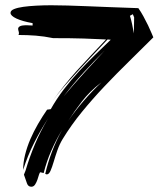

<svg xmlns="http://www.w3.org/2000/svg" viewBox="-20 -563 613 730"><path d="M77 86Q92 35 113 -15Q134 -65 163 -113Q134 -68 109.5 -19.5Q85 29 68 83Q68 55 75.5 25Q83 -5 95.5 -34Q108 -63 124.5 -91.5Q141 -120 159 -146L173 -148Q195 -187 222.5 -223Q250 -259 280 -291.5Q310 -324 341 -354Q372 -384 401 -412Q398 -412 395 -412.5Q392 -413 389 -413L326 -346Q285 -303 244 -257Q210 -220 179 -178Q223 -239 271 -293Q327 -354 383 -413Q344 -415 298.5 -416.5Q253 -418 182 -418Q148 -425 116 -427.5Q84 -430 50 -430Q52 -432 52 -436Q52 -441 50.5 -445Q49 -449 49 -454Q49 -459 55.5 -463Q62 -467 82 -467Q87 -467 92 -466.5Q97 -466 104 -466V-475Q65 -482 42.5 -492.5Q20 -503 20 -514Q20 -523 33.5 -528.5Q47 -534 68.5 -537Q90 -540 118 -541.5Q146 -543 175 -543Q205 -543 237 -542Q269 -541 308 -539.5Q347 -538 395.5 -536Q444 -534 506 -532Q516 -518 525.5 -500.5Q535 -483 543 -466.5Q551 -450 556 -437.5Q561 -425 563 -421Q516 -374 469 -328Q422 -282 377 -234.5Q332 -187 291.5 -137.5Q251 -88 218 -34Q206 -14 198 9Q190 32 184 52.5Q178 73 172 86.5Q166 100 158 100Q156 100 152 98Q172 11 216 -69Q193 -31 175 10Q157 51 146 95L134 92Q131 92 128.5 100.5Q126 109 122.5 119.5Q119 130 113.5 138.5Q108 147 99 147Q87 147 82.5 134Q78 121 71 101ZM490 -497 485 -509 474 -503Q479 -487 482.5 -470Q486 -453 489 -436ZM366 -250Q342 -232 324 -214Q306 -196 292 -178Q278 -160 265 -141.5Q252 -123 239 -103Q295 -184 366 -250ZM378 -371Q337 -330 298 -287.5Q259 -245 223 -198L224 -199Q259 -241 300 -286Q341 -331 378 -371ZM171 -166Q175 -172 179 -178Q175 -172 171 -166ZM167 -160 171 -166Z"/></svg>

Font: Finger Paint
Style: Regular
Weight: 400
Designer: Ralph du Carrois
Foundry: Ralph du Carrois
Version: Version 1.002